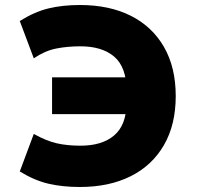

<svg xmlns="http://www.w3.org/2000/svg" viewBox="-20 -736 787 767"><path d="M299 11Q230 11 174 -2Q118 -15 59 -51L115 -201Q165 -173 207 -163.5Q249 -154 301 -154Q388 -154 436 -195Q484 -236 485 -320L537 -280H188V-427H540L486 -373Q485 -468 436.5 -509.5Q388 -551 301 -551Q249 -551 204 -542Q159 -533 115 -503L59 -652Q118 -689 174 -702.5Q230 -716 299 -716Q417 -716 502.5 -673Q588 -630 635 -548.5Q682 -467 682 -352Q682 -238 635 -156.5Q588 -75 502 -32Q416 11 299 11Z"/></svg>

Font: Nunito Sans 6pt Black
Style: Regular
Weight: 900
Version: Version 3.101;gftools[0.9.27]